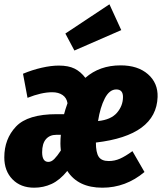

<svg xmlns="http://www.w3.org/2000/svg" viewBox="-22 -855 753 893"><path d="M375 -493Q441 -551 539 -551Q619 -551 666 -510Q713 -469 711 -404Q705 -225 424 -192Q424 -146 437 -126Q450 -106 484 -106Q511 -106 536 -117Q561 -128 594 -152L650 -55Q563 18 454 18Q341 18 291 -60Q256 -17 218 0.5Q180 18 137 18Q74 18 36 -21Q-2 -60 -2 -123Q-2 -209 52.5 -266.5Q107 -324 242 -324H276Q281 -344 292 -375Q288 -400 269 -413Q250 -426 221 -426Q171 -426 106 -400L85 -512Q128 -530 172 -540Q216 -550 252 -550Q296 -550 324.5 -536Q353 -522 375 -493ZM434 -292Q494 -298 522 -330.5Q550 -363 550 -404Q550 -439 519 -439Q487 -439 465.5 -397.5Q444 -356 434 -292ZM240 -228Q209 -228 191.5 -207.5Q174 -187 174 -147Q174 -102 203 -102Q217 -102 230.5 -115.5Q244 -129 261 -155Q259 -175 259 -187Q259 -210 261 -228ZM487 -835 542 -715 324 -620 282 -699Z"/></svg>

Font: Fira Sans Extra Condensed ExtraBold
Style: Italic
Weight: 800
Width: 3
Italic angle: -8°
Designer: Carrois Corporate & Edenspiekermann AG
Foundry: Carrois Corporate GbR & Edenspiekermann AG
Version: Version 4.203